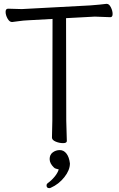

<svg xmlns="http://www.w3.org/2000/svg" viewBox="-20 -730 617 994"><path d="M249 -18 251 -107 252 -632 126 -625Q101 -624 77.5 -620.5Q54 -617 43 -616H42Q29 -616 19 -634Q9 -652 9 -668.5Q9 -685 22 -685L93 -683L447 -702Q470 -704 494 -706Q518 -708 530 -710H533Q545 -710 554 -692Q563 -674 563 -657.5Q563 -641 551 -641L471 -644L322 -636L323 -106L326 0Q326 11 306.5 11Q287 11 268 3Q249 -5 249 -18ZM235 244Q221 244 221 230Q221 223 227 218Q246 205 262.5 185Q279 165 284 147Q282 146 272.5 144Q263 142 259 137Q237 116 237 93.5Q237 71 253 59Q269 47 289.5 47Q310 47 324 65Q338 83 342 116Q342 151 313 187.5Q284 224 243 242Q239 244 235 244Z"/></svg>

Font: Moon Stars Kai T
Style: Regular
Weight: 400
Designer: GuiWonder
Version: Version 1.101